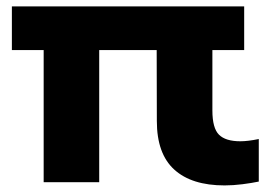

<svg xmlns="http://www.w3.org/2000/svg" viewBox="-20 -567 849 598"><path d="M116 0.5V-411H17V-547H740.5V-411H641.5V-223Q641.5 -168 662 -147.5Q682.5 -127 728.5 -127Q752 -127 786 -134V-1.5Q764.5 3 735.2 6.8Q706 10.5 679.5 10.5Q577 10.5 522.8 -38.8Q468.5 -88 468.5 -190L468 -411H289V0.5Z"/></svg>

Font: Encode Sans Exp
Style: Bold
Weight: 700
Width: 7
Designer: Multiple Designers
Foundry: Impallari Type
Version: Version 3.002; ttfautohint (v1.8.3) -l 8 -r 50 -G 200 -x 14 